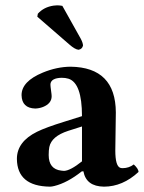

<svg xmlns="http://www.w3.org/2000/svg" viewBox="-20 -696 546 726"><path d="M295.4 -48.3 289.1 -47.9Q234.9 -4.9 185.5 7.3Q175.8 9.8 168.9 9.8Q44.9 8.3 43.9 -95.2Q43.9 -160.2 120.1 -197.8Q153.8 -214.4 223.1 -235.8L290 -256.8Q290 -382.3 238.8 -398.4Q227.5 -401.9 212.9 -401.9Q174.3 -400.9 170.9 -379.4Q169.9 -373.5 174.8 -339.8Q175.3 -335 175.3 -332Q175.3 -304.7 142.6 -291.5Q128.4 -286.1 113.3 -285.6Q62.5 -287.1 61.5 -336.4Q61.5 -388.2 141.6 -421.4Q194.8 -443.4 247.1 -443.8Q417 -441.4 418 -271L416 -127Q416 -68.4 434.6 -61.5Q439.5 -60.1 443.8 -60.1Q468.3 -60.5 485.8 -74.2Q503.4 -58.1 503.9 -45.9Q443.8 9.8 373 9.8Q305.7 8.8 295.4 -48.3ZM290 -217.8 237.8 -201.2Q174.8 -180.7 166.5 -140.1Q164.1 -128.4 164.1 -109.9Q164.1 -56.2 211.9 -50.8Q217.3 -50.3 222.2 -49.8Q246.1 -50.8 290 -85.9ZM215.8 -673.8 285.2 -549.8Q293.5 -534.2 293.9 -523.9Q291 -510.3 276.9 -507.8Q263.2 -509.3 242.2 -527.8L121.1 -632.8L123 -644Q145.5 -669.4 183.1 -674.8Q189.9 -675.8 195.8 -675.8Q207 -675.8 215.8 -673.8Z"/></svg>

Font: Linux Libertine O
Style: Bold
Weight: 700
Designer: Philipp H. Poll
Foundry: Philipp H. Poll
Version: Version 5.0.0